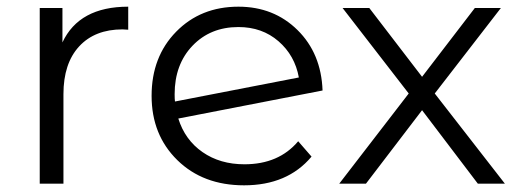

<svg xmlns="http://www.w3.org/2000/svg" viewBox="-20 -550 1551 575"><path d="M167 -423Q217 -530 364 -530V-461Q361 -461 355 -461.5Q349 -462 347 -462Q264 -462 217 -411Q170 -360 170 -268V0H99V-526H167Z M712 -58Q815 -58 873 -127L913 -81Q841 5 711 5Q588 5 511 -70.5Q434 -146 434 -263Q434 -380 507.5 -455Q581 -530 694 -530Q800 -530 871 -460Q942 -390 946 -279L514 -195Q534 -131 586.5 -94.5Q639 -58 712 -58ZM694 -469Q610 -469 556.5 -413Q503 -357 503 -268Q503 -253 504 -246L875 -318Q863 -384 814 -426.5Q765 -469 694 -469Z M1492 0H1411L1244 -220L1076 0H996L1204 -270L1006 -526H1086L1244 -320L1402 -526H1480L1282 -270Z"/></svg>

Font: Montserrat Alternates
Style: Regular
Weight: 400
Designer: Julieta Ulanovsky
Foundry: Julieta Ulanovsky
Version: Version 7.200;PS 007.200;hotconv 1.0.88;makeotf.lib2.5.64775